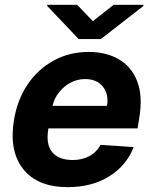

<svg xmlns="http://www.w3.org/2000/svg" viewBox="-20 -769 638 800"><path d="M262.1 10.7Q136 10.7 76.3 -65Q16.7 -140.6 38.4 -270.2Q52.6 -354.4 95.7 -418Q138.8 -481.5 204.2 -517Q269.5 -552.6 349.8 -552.6Q422.2 -552.6 475.1 -522Q528.1 -491.5 551.8 -429.9Q575.6 -368.3 560 -275.6L553.3 -234H181.8L181.1 -230.1Q170.8 -165.8 198.2 -134.1Q225.5 -102.3 283.4 -102.3Q321.4 -102.3 351.7 -118.3Q382.1 -134.2 398.8 -165.5L536.9 -156.2Q507.8 -80.3 435.9 -34.8Q364 10.7 262.1 10.7ZM198.9 -327.8H425.8Q433.9 -376.4 408.7 -408Q383.5 -439.6 334.5 -439.6Q301.8 -439.6 273.4 -424.2Q245 -408.7 225.1 -383.2Q205.3 -357.6 198.9 -327.8ZM301.8 -748.9 366.8 -680.8 453.5 -748.9H577.8L577.4 -744L400.2 -606.2H307.9L176.8 -744L177.2 -748.9Z"/></svg>

Font: Inter UI
Style: Bold Italic
Weight: 700
Italic angle: 9.39999°
Designer: Rasmus Andersson
Foundry: rsms
Version: 3.2;8d6f07862